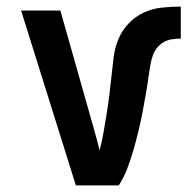

<svg xmlns="http://www.w3.org/2000/svg" viewBox="-20 -562 590 582"><path d="M340 0H210L44 -530H163L263 -177Q268 -159 273 -141Q278 -123 282 -106Q289 -133 294 -161.5Q299 -190 303.5 -218Q308 -246 311.5 -274.5Q315 -303 318 -331.5Q321 -360 324.5 -388.5Q328 -417 339 -443.5Q350 -470 370 -491Q390 -512 416 -524Q442 -536 471 -539Q500 -542 528 -542V-445Q515 -445 501.5 -443Q488 -441 476.5 -434.5Q465 -428 456.5 -417.5Q448 -407 443.5 -394.5Q439 -382 436.5 -368.5Q434 -355 432 -342V-341Q428 -312 423 -282.5Q418 -253 412.5 -224Q407 -195 400 -166Q393 -137 385 -109Q377 -81 366.5 -53Q356 -25 340 0Z"/></svg>

Font: Lode
Style: Bold
Weight: 700
Monospace: yes
Designer: Belleve Invis
Foundry: Belleve Invis
Version: Version 29.2.0; ttfautohint (v1.8.3)